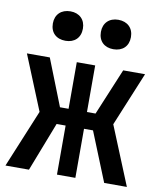

<svg xmlns="http://www.w3.org/2000/svg" viewBox="-87 -855 774 925"><g transform="rotate(10 300.0 -393.0)"><path d="M417 -642C462 -642 491 -669 491 -714C491 -758 462 -786 417 -786C373 -786 344 -758 344 -714C344 -669 373 -642 417 -642ZM183 -642C227 -642 256 -669 256 -714C256 -758 227 -786 183 -786C138 -786 109 -758 109 -714C109 -669 138 -642 183 -642ZM3 0H118L211 -240H255V0H345V-240H389L486 0H597L480 -286L589 -550H482L387 -322H345V-550H255V-322H213L123 -550H11L120 -283Z"/></g></svg>

Font: JetBrains Mono
Style: Bold
Weight: 558
Monospace: yes
Designer: Philipp Nurullin, Konstantin Bulenkov
Foundry: JetBrains
Version: Version 2.305